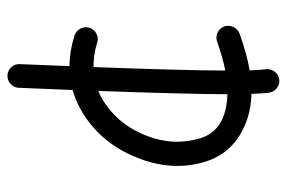

<svg xmlns="http://www.w3.org/2000/svg" viewBox="-146 -536 764 511"><g transform="rotate(-90 235.5 -281.0)"><path d="M319.8 -609.4Q316.9 -540 314.5 -477.5Q353.5 -477.5 395.5 -464.4Q407.7 -460.4 414.1 -449Q420.4 -437.5 416.7 -425Q413.1 -412.6 401.4 -406.2Q389.6 -399.9 377.4 -403.8Q343.8 -414.1 312 -413.6Q303.2 -179.7 302.7 -63Q337.9 -69.8 379.4 -84.5Q391.6 -88.9 403.6 -83.5Q415.5 -78.1 419.9 -65.9Q424.3 -53.7 418.7 -41.5Q413.1 -29.3 400.9 -24.9Q348.6 -5.9 303.2 2Q304.2 31.7 306.2 44.4Q308.1 57.1 300.3 67.9Q292.5 78.6 279.5 80.6Q266.6 82.5 256.1 74.5Q245.6 66.4 243.7 52.7Q241.7 39.1 240.7 6.8Q203.6 5.9 172.4 -4.9Q84 -35.6 59.3 -118.9Q34.7 -202.1 68.4 -291.5Q102.1 -380.9 174.3 -432.1Q210.9 -458 251 -469.2Q253.4 -536.6 256.8 -612.3Q257.3 -625.5 267.1 -634.3Q276.9 -643.1 289.8 -642.6Q302.7 -642.1 311.8 -632.3Q320.8 -622.6 319.8 -609.4ZM239.7 -57.1Q240.2 -173.8 248.5 -400.9Q229 -393.1 210.9 -379.9Q154.8 -340.3 128.2 -270Q101.6 -199.7 122.3 -130.1Q143.1 -60.5 239.7 -57.1Z"/></g></svg>

Font: Chilanka
Style: Regular
Weight: 400
Designer: Santhosh Thottingal <santhosh.thottingal@gmail.com>
Foundry: Swathanthra Malayalam Computing(SMC)
Version: Version 1.3; 20181103